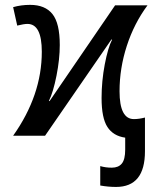

<svg xmlns="http://www.w3.org/2000/svg" viewBox="-20 -550 641 778"><path d="M431.6 -390.1 162.6 0H33.2Q149.4 -164.1 149.4 -340.3Q149.4 -453.1 91.3 -453.1Q77.1 -453.1 49.8 -446.3L33.2 -521Q65.4 -530.3 102.1 -530.3Q162.6 -530.3 192.4 -493.2Q222.2 -456.1 222.2 -367.7Q222.2 -310.5 209 -243.7Q195.8 -176.8 178.2 -141.1L180.7 -140.1L446.3 -528.3H577.6Q523.4 -455.1 493.9 -364.3Q464.4 -273.4 464.4 -180.2Q464.4 -67.4 522.5 -67.4Q543 -67.4 567.4 -73.7V63Q567.4 207.5 450.2 207.5Q418.9 207.5 386.2 201.7V123Q407.2 129.4 433.1 129.4Q460 129.4 473.6 112.8Q487.3 96.2 487.3 56.6V7.8Q439 1 415.3 -35.4Q391.6 -71.8 391.6 -152.8Q391.6 -221.2 404.5 -289.1Q417.5 -356.9 434.1 -389.2Z"/></svg>

Font: Arial
Style: Regular
Weight: 400
Designer: Steve Matteson
Foundry: Ascender Corporation
Version: Version 2.00.3